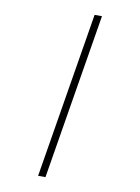

<svg xmlns="http://www.w3.org/2000/svg" viewBox="-102 -891 805 1102"><g transform="rotate(10 300.0 -340.0)"><path d="M199 143 358 -823H401L242 143Z"/></g></svg>

Font: Iosevka Slab XLtEx
Style: Italic
Weight: 200
Width: 7
Italic angle: -9°
Monospace: yes
Designer: Belleve Invis
Foundry: Belleve Invis
Version: Version 11.1.0; ttfautohint (v1.8.3)